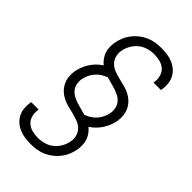

<svg xmlns="http://www.w3.org/2000/svg" viewBox="-288 -928 1175 1175"><g transform="rotate(45 300.0 -340.0)"><path d="M225 151Q199 151 174 147.5Q149 144 126.5 134.5Q104 125 85.5 109Q67 93 56 71.5Q45 50 42.5 25Q40 0 44 -26L45 -33H110L109 -28Q105 -2 111.5 23Q118 48 135.5 64Q153 80 178 86.5Q203 93 229 93Q256 93 283.5 85Q311 77 333 58.5Q355 40 369 14.5Q383 -11 387 -38Q391 -63 383.5 -86.5Q376 -110 358.5 -126Q341 -142 318 -150Q295 -158 271.5 -164Q248 -170 224 -176Q200 -182 178.5 -193Q157 -204 140 -220.5Q123 -237 112.5 -258Q102 -279 99 -304Q96 -329 100 -354Q104 -376 112.5 -397.5Q121 -419 133.5 -439Q146 -459 163 -476Q180 -493 200 -506Q185 -518 173.5 -533.5Q162 -549 155 -567.5Q148 -586 147 -606.5Q146 -627 149 -648Q153 -673 163 -698Q173 -723 189.5 -745Q206 -767 227.5 -784Q249 -801 273.5 -812Q298 -823 324 -827Q350 -831 375 -831Q401 -831 426 -827.5Q451 -824 473.5 -814.5Q496 -805 514.5 -789Q533 -773 544 -751.5Q555 -730 557.5 -705Q560 -680 556 -654L555 -647H490L491 -652Q495 -678 488.5 -703Q482 -728 464.5 -744Q447 -760 422 -766.5Q397 -773 371 -773Q344 -773 316.5 -765Q289 -757 267 -738.5Q245 -720 231 -694.5Q217 -669 213 -642Q209 -617 216.5 -593.5Q224 -570 241.5 -554Q259 -538 282 -530Q305 -522 328.5 -516Q352 -510 376 -504Q400 -498 421.5 -487Q443 -476 460 -459.5Q477 -443 487.5 -422Q498 -401 501 -376Q504 -351 500 -326Q496 -304 487.5 -282.5Q479 -261 466.5 -241Q454 -221 437 -204Q420 -187 400 -174Q415 -162 426.5 -146.5Q438 -131 445 -112.5Q452 -94 453 -73.5Q454 -53 451 -32Q447 -7 437 18Q427 43 410.5 65Q394 87 372.5 104Q351 121 326.5 132Q302 143 276 147Q250 151 225 151ZM330 -208Q350 -215 368.5 -227Q387 -239 401 -255.5Q415 -272 423.5 -291.5Q432 -311 436 -331Q439 -352 434.5 -372.5Q430 -393 417.5 -408.5Q405 -424 387 -433.5Q369 -443 349.5 -449.5Q330 -456 310 -461Q290 -466 270 -472Q250 -465 231.5 -453Q213 -441 199 -424.5Q185 -408 176.5 -388.5Q168 -369 164 -349Q161 -328 165.5 -307.5Q170 -287 182.5 -271.5Q195 -256 213 -246.5Q231 -237 250.5 -230.5Q270 -224 290 -219Q310 -214 330 -208Z"/></g></svg>

Font: Iosevka HT Light Extended
Style: Italic
Weight: 300
Width: 7
Italic angle: -9°
Monospace: yes
Designer: Belleve Invis
Foundry: Belleve Invis
Version: Version 32.3.0; ttfautohint (v1.8.4)